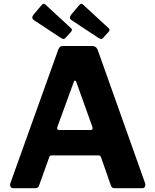

<svg xmlns="http://www.w3.org/2000/svg" viewBox="-20 -982 811 1002"><path d="M47.9 0Q38.9 0 34.8 -8.2Q30.6 -16.4 35.2 -29L283.8 -722.4Q287.9 -732.7 293.2 -737.4Q298.5 -742 309.8 -742H459.6Q482.5 -742 490.5 -719.9L736.8 -27.1Q740.2 -18.8 737 -9.4Q733.8 0 724.5 0H577.9Q563 0 558.5 -14.4L507.5 -160.5Q505.7 -165.2 503.4 -168.1Q501 -171 493.9 -171H250.3Q239.7 -171 236.7 -161.2L183.6 -12.7Q181.9 -7.3 177.3 -3.6Q172.7 0 163.4 0H47.9ZM453.4 -303.7Q466.9 -303.7 461.8 -320.8L378 -554.7Q375.4 -561.2 371.5 -561.2Q367.7 -561.2 365.1 -554.4L279.9 -320.9Q273.4 -303.7 288.5 -303.7ZM197.8 -956.1Q207.1 -967.6 217.5 -957.6L350.9 -834.6Q360.9 -826 348.8 -813.9L322.7 -785.2Q317.1 -778.3 311.6 -778.7Q306.1 -779 296.4 -784.9L158.9 -875.5Q148.2 -882.7 148.4 -890Q148.6 -897.4 155.1 -905.6ZM394.1 -956.1Q403.4 -967.6 413.8 -957.6L547.2 -834.6Q557.2 -826 545 -813.9L518.9 -785.2Q513.4 -778.3 507.9 -778.7Q502.4 -779 492.7 -784.9L355.2 -875.5Q344.5 -882.7 344.7 -890Q344.9 -897.4 351.4 -905.6Z"/></svg>

Font: Libre Franklin Thin
Style: Regular
Weight: 100
Designer: Pablo Impallari, Rodrigo Fuenzalida, Nhung Nguyen
Foundry: Impallari Type
Version: Version 3.000